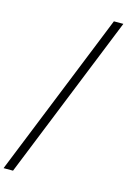

<svg xmlns="http://www.w3.org/2000/svg" viewBox="-173 -1036 868 1313"><g transform="rotate(15 261.0 -379.5)"><path d="M529 -962 60 203H-7L462 -962Z"/></g></svg>

Font: Matangi Light
Style: Regular
Weight: 400
Version: Version 3.002